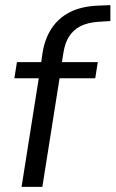

<svg xmlns="http://www.w3.org/2000/svg" viewBox="-20 -728 450 748"><path d="M64 0 131 -423H36L46 -486H152L139 -475L146 -524Q155 -578 181.5 -618Q208 -658 252 -680.5Q296 -703 360 -706L410 -708V-646L362 -643Q321 -640 293.5 -626Q266 -612 249.5 -586.5Q233 -561 227 -522L220 -478L213 -486H361L351 -423H212L145 0Z"/></svg>

Font: Nunito Sans 12pt
Style: Italic
Weight: 400
Italic angle: -9°
Designer: Vernon Adams
Foundry: Vernon Adams
Version: Version 3.101;gftools[0.9.27]